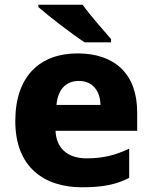

<svg xmlns="http://www.w3.org/2000/svg" viewBox="-20 -786 647 816"><path d="M331 -766H143V-756C186 -718 287 -640 340 -606H452V-620C420 -657 363 -721 331 -766ZM310 -559C152 -559 45 -465 45 -271C45 -78 165 10 329 10C420 10 476 -3 529 -30V-154C469 -126 417 -113 348 -113C264 -113 219 -159 216 -230H563V-309C563 -473 466 -559 310 -559ZM315 -442C375 -442 406 -398 407 -340H220C226 -408 262 -442 315 -442Z"/></svg>

Font: Noto Sans Thai Looped ExtraBold
Style: Regular
Weight: 800
Designer: Cadson Demak Team
Foundry: Cadson Demak Co., Ltd.
Version: Version 1.001